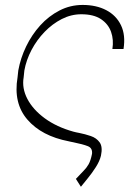

<svg xmlns="http://www.w3.org/2000/svg" viewBox="-20 -558 542 762"><path d="M308.2 -538.4Q362.2 -538.4 401.8 -517.6Q441.4 -496.8 460.2 -457.7Q479 -418.7 470.2 -363.6H426.1Q431.8 -400.2 420.8 -431.5Q409.8 -462.7 380.7 -482.1Q351.6 -501.4 302.6 -501.4Q262.4 -501.4 225.1 -482.4Q187.9 -463.4 157 -431.5Q126.1 -399.5 105.1 -359.7Q84.2 -320 76.7 -278.4L73.9 -251.4Q66.4 -208.1 88.6 -165.5Q110.8 -122.9 157.8 -88.4Q204.9 -54 271.3 -35.5Q276.6 -34.1 282.3 -32.8Q288 -31.6 294 -30.5Q317.5 -25.9 340.4 -18.1Q363.3 -10.3 375.7 7.3Q388.1 24.9 380.7 59.7Q375.7 81.3 360.1 105.6Q344.5 130 327.4 150.7Q310.4 171.5 301.1 183.2L281.2 152Q299 132.5 311.3 120.4Q323.5 108.3 331.7 93.9Q339.8 79.5 345.2 52.6Q347.7 29.8 328.8 22.2Q310 14.6 269.9 6.4Q266 5.7 261.7 4.8Q257.5 3.9 252.8 2.8Q144.9 -18.1 88.6 -83.5Q32.3 -148.8 49.7 -251.4L52.6 -278.4Q61.4 -327.4 83.8 -373.8Q106.2 -420.1 139.7 -457.2Q173.3 -494.3 216.1 -516.3Q258.9 -538.4 308.2 -538.4Z"/></svg>

Font: Inter UI Thin
Style: Italic
Weight: 100
Italic angle: -9.39999°
Designer: Rasmus Andersson
Foundry: rsms
Version: 3.2;8d6f07862